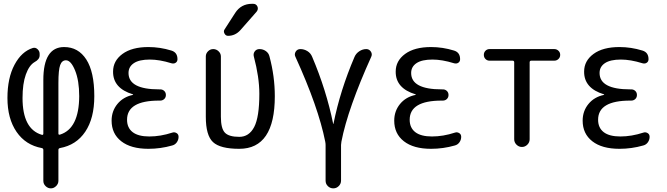

<svg xmlns="http://www.w3.org/2000/svg" viewBox="-20 -780 3540 1019"><path d="M290 -339.8V-71.3Q290 -63.5 297.9 -65.4Q399.4 -96.7 400.4 -269.5Q400.4 -352.5 378.4 -406.2Q356.4 -460 330.1 -460Q308.6 -460 299.3 -434.6Q290 -409.2 290 -339.8ZM202.1 5.9Q116.2 -9.8 67.9 -80.1Q19.5 -150.4 19.5 -259.8Q19.5 -366.2 57.1 -436.5Q94.7 -506.8 154.3 -525.4Q168 -529.3 179.2 -519Q190.4 -508.8 190.4 -494.1V-486.3Q190.4 -464.8 163.1 -450.2Q134.8 -433.6 117.2 -384.8Q99.6 -335.9 99.6 -259.8Q99.6 -94.7 202.1 -64.5Q210 -62.5 210 -71.3V-355.5Q210 -530.3 320.3 -530.3Q395.5 -530.3 438 -464.4Q480.5 -398.4 480.5 -269.5Q480.5 -152.3 432.6 -81.1Q384.8 -9.8 297.9 5.9Q290 7.8 290 15.6V179.7Q290 195.3 277.8 207.5Q265.6 219.7 250 219.7Q234.4 219.7 222.2 208Q210 196.3 210 179.7V15.6Q210 7.8 202.1 5.9Z M685.5 -276.4Q686.5 -276.4 686.5 -278.3Q686.5 -279.3 685.5 -279.3Q579.1 -311.5 580.1 -400.4Q580.1 -457 629.9 -493.7Q679.7 -530.3 767.6 -530.3Q829.1 -530.3 889.6 -511.7Q921.9 -502 921.9 -465.8Q921.9 -453.1 912.1 -446.8Q902.3 -440.4 889.6 -444.3Q826.2 -463.9 775.4 -463.9Q718.8 -463.9 690.4 -444.8Q662.1 -425.8 662.1 -392.6Q662.1 -305.7 824.2 -305.7H830.1Q842.8 -305.7 851.6 -297.4Q860.4 -289.1 860.4 -275.9Q860.4 -262.7 851.6 -254.4Q842.8 -246.1 830.1 -246.1H824.2Q654.3 -246.1 654.3 -144.5Q654.3 -101.6 684.1 -78.6Q713.9 -55.7 772.5 -55.7Q832 -55.7 894.5 -76.2Q906.2 -80.1 917 -73.7Q927.7 -67.4 927.7 -53.7Q927.7 -38.1 918.5 -24.9Q909.2 -11.7 893.6 -7.8Q832 9.8 767.6 9.8Q674.8 9.8 623.5 -30.3Q572.3 -70.3 572.3 -139.6Q572.3 -190.4 603 -228Q633.8 -265.6 685.5 -276.4Z M1250 9.8Q1148.4 9.8 1110.4 -25.9Q1072.3 -61.5 1072.3 -160.2V-480.5Q1072.3 -496.1 1084 -507.8Q1095.7 -519.5 1111.8 -519.5Q1127.9 -519.5 1140.1 -507.8Q1152.3 -496.1 1152.3 -480.5V-160.2Q1152.3 -98.6 1173.3 -76.2Q1194.3 -53.7 1250 -53.7Q1301.8 -53.7 1329.1 -106Q1356.4 -158.2 1356.4 -282.2Q1356.4 -370.1 1327.1 -480.5Q1323.2 -495.1 1332 -507.3Q1340.8 -519.5 1357.4 -519.5Q1376 -519.5 1391.1 -508.8Q1406.2 -498 1410.2 -480.5Q1438.5 -375 1438.5 -269.5Q1438.5 9.8 1250 9.8ZM1317.4 -759.8H1323.2Q1339.8 -759.8 1346.2 -745.6Q1352.5 -731.4 1341.8 -717.8L1255.9 -620.1Q1228.5 -589.8 1190.4 -589.8Q1177.7 -589.8 1171.4 -602.1Q1165 -614.3 1171.9 -624L1228.5 -711.9Q1259.8 -759.8 1317.4 -759.8Z M1706.1 -28.3Q1669.9 -210.9 1547.9 -478.5Q1541 -492.2 1549.3 -505.9Q1557.6 -519.5 1574.2 -519.5Q1593.8 -519.5 1611.3 -508.8Q1628.9 -498 1636.7 -478.5Q1711.9 -301.8 1748 -124Q1748 -122.1 1749 -122.1Q1750 -122.1 1750 -124Q1785.2 -299.8 1861.3 -477.5Q1869.1 -496.1 1886.7 -507.8Q1904.3 -519.5 1923.8 -519.5Q1939.5 -519.5 1948.2 -506.3Q1957 -493.2 1950.2 -478.5Q1889.6 -344.7 1849.1 -230Q1808.6 -115.2 1792 -28.3Q1790 -16.6 1790 -10.7V178.7Q1790 195.3 1777.8 207.5Q1765.6 219.7 1749 219.7Q1732.4 219.7 1720.2 208Q1708 196.3 1708 178.7V-10.7Q1708 -18.6 1706.1 -28.3Z M2185.5 -276.4Q2186.5 -276.4 2186.5 -278.3Q2186.5 -279.3 2185.5 -279.3Q2079.1 -311.5 2080.1 -400.4Q2080.1 -457 2129.9 -493.7Q2179.7 -530.3 2267.6 -530.3Q2329.1 -530.3 2389.6 -511.7Q2421.9 -502 2421.9 -465.8Q2421.9 -453.1 2412.1 -446.8Q2402.3 -440.4 2389.6 -444.3Q2326.2 -463.9 2275.4 -463.9Q2218.8 -463.9 2190.4 -444.8Q2162.1 -425.8 2162.1 -392.6Q2162.1 -305.7 2324.2 -305.7H2330.1Q2342.8 -305.7 2351.6 -297.4Q2360.4 -289.1 2360.4 -275.9Q2360.4 -262.7 2351.6 -254.4Q2342.8 -246.1 2330.1 -246.1H2324.2Q2154.3 -246.1 2154.3 -144.5Q2154.3 -101.6 2184.1 -78.6Q2213.9 -55.7 2272.5 -55.7Q2332 -55.7 2394.5 -76.2Q2406.2 -80.1 2417 -73.7Q2427.7 -67.4 2427.7 -53.7Q2427.7 -38.1 2418.5 -24.9Q2409.2 -11.7 2393.6 -7.8Q2332 9.8 2267.6 9.8Q2174.8 9.8 2123.5 -30.3Q2072.3 -70.3 2072.3 -139.6Q2072.3 -190.4 2103 -228Q2133.8 -265.6 2185.5 -276.4Z M2578.1 -458Q2565.4 -458 2556.6 -466.8Q2547.9 -475.6 2547.9 -488.8Q2547.9 -502 2556.6 -510.7Q2565.4 -519.5 2578.1 -519.5H2921.9Q2934.6 -519.5 2943.8 -510.7Q2953.1 -502 2953.1 -488.8Q2953.1 -475.6 2943.8 -466.8Q2934.6 -458 2921.9 -458H2799.8Q2791 -458 2791 -449.2V-41Q2791 -24.4 2778.8 -12.2Q2766.6 0 2750 0Q2733.4 0 2721.2 -12.2Q2709 -24.4 2709 -41V-449.2Q2709 -458 2700.2 -458Z M3185.5 -276.4Q3186.5 -276.4 3186.5 -278.3Q3186.5 -279.3 3185.5 -279.3Q3079.1 -311.5 3080.1 -400.4Q3080.1 -457 3129.9 -493.7Q3179.7 -530.3 3267.6 -530.3Q3329.1 -530.3 3389.6 -511.7Q3421.9 -502 3421.9 -465.8Q3421.9 -453.1 3412.1 -446.8Q3402.3 -440.4 3389.6 -444.3Q3326.2 -463.9 3275.4 -463.9Q3218.8 -463.9 3190.4 -444.8Q3162.1 -425.8 3162.1 -392.6Q3162.1 -305.7 3324.2 -305.7H3330.1Q3342.8 -305.7 3351.6 -297.4Q3360.4 -289.1 3360.4 -275.9Q3360.4 -262.7 3351.6 -254.4Q3342.8 -246.1 3330.1 -246.1H3324.2Q3154.3 -246.1 3154.3 -144.5Q3154.3 -101.6 3184.1 -78.6Q3213.9 -55.7 3272.5 -55.7Q3332 -55.7 3394.5 -76.2Q3406.2 -80.1 3417 -73.7Q3427.7 -67.4 3427.7 -53.7Q3427.7 -38.1 3418.5 -24.9Q3409.2 -11.7 3393.6 -7.8Q3332 9.8 3267.6 9.8Q3174.8 9.8 3123.5 -30.3Q3072.3 -70.3 3072.3 -139.6Q3072.3 -190.4 3103 -228Q3133.8 -265.6 3185.5 -276.4Z"/></svg>

Font: Rounded Mgen+ 1mn regular
Style: Regular
Weight: 400
Designer: [Source Han Sans]
Ryoko NISHIZUKA  (kana & ideographs); Paul D. Hunt (Latin, Greek & Cyrillic); Wenlong ZHANG  (bopomofo
Version: Version 1.059.20150602